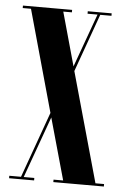

<svg xmlns="http://www.w3.org/2000/svg" viewBox="-51 -738 509 776"><g transform="rotate(5 203.0 -350.0)"><path d="M15.5 0V-10H63L159 -277.5L44 -690H10.5V-700H210V-690H175L235.5 -473L314 -690H273.5V-700H370.5V-690H325L240.5 -454.5L365 -10H400V0H195V-10H234L164 -259.5L74 -10H117V0Z"/></g></svg>

Font: Imbue 100pt
Style: Bold
Weight: 700
Designer: Tyler Finck
Foundry: Etcetera Type Company
Version: Version 1.102; ttfautohint (v1.8.3)